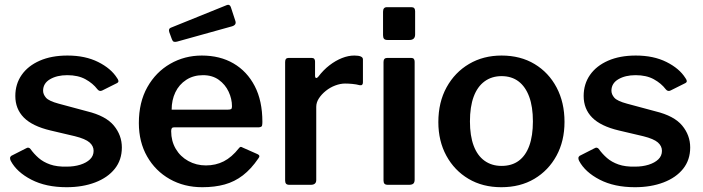

<svg xmlns="http://www.w3.org/2000/svg" viewBox="-20 -772 2938 802"><path d="M387 -399Q368 -424 337 -441Q306 -458 261 -458Q218 -458 189 -441Q160 -424 160 -393Q160 -378 172 -364Q184 -350 225 -339L344 -307Q422 -288 455.5 -247.5Q489 -207 489 -156Q489 -104 459.5 -67Q430 -30 377.5 -10Q325 10 258 10Q172 10 111 -21.5Q50 -53 25 -100Q22 -106 22 -111.5Q22 -117 27 -121L86 -151Q94 -156 99 -155Q104 -154 107 -150Q122 -129 141.5 -112Q161 -95 189.5 -85Q218 -75 259 -76Q290 -76 315.5 -84Q341 -92 356 -106.5Q371 -121 371 -142Q371 -162 354 -177Q337 -192 293 -203L191 -227Q115 -245 79.5 -281Q44 -317 44 -371Q44 -421 70.5 -459Q97 -497 146 -518.5Q195 -540 262 -540Q336 -540 390 -513Q444 -486 469 -446Q473 -441 474.5 -435Q476 -429 469 -425L407 -394Q401 -391 396 -392.5Q391 -394 387 -399Z M695 -224Q695 -183 714 -150.5Q733 -118 766.5 -99.5Q800 -81 840 -81Q881 -81 914.5 -98Q948 -115 978 -153Q982 -158 985 -158.5Q988 -159 995 -155L1056 -128Q1069 -122 1059 -110Q1029 -66 994.5 -39.5Q960 -13 918.5 -1.5Q877 10 825 10Q749 10 689 -24Q629 -58 594.5 -118.5Q560 -179 560 -258Q560 -345 595.5 -408Q631 -471 691 -505.5Q751 -540 823 -540Q899 -540 955.5 -507Q1012 -474 1044 -412.5Q1076 -351 1076 -263Q1076 -253 1074.5 -247Q1073 -241 1060 -240H706Q700 -240 697.5 -236Q695 -232 695 -224ZM932 -314Q942 -314 945.5 -316.5Q949 -319 949 -328Q949 -359 935 -389Q921 -419 894 -438.5Q867 -458 828 -458Q788 -458 758 -438.5Q728 -419 712.5 -386.5Q697 -354 697 -314ZM944 -743 963 -685Q969 -668 949 -662L719 -598Q710 -596 705.5 -598Q701 -600 698 -608L687 -638Q683 -652 693 -656L928 -751Q939 -755 944 -743Z M1189 0Q1179 0 1175 -4.5Q1171 -9 1171 -18V-513Q1171 -530 1185 -530H1282Q1296 -530 1296 -515V-454Q1296 -448 1300 -446.5Q1304 -445 1309 -451Q1331 -480 1356.5 -499.5Q1382 -519 1408.5 -529.5Q1435 -540 1460 -540Q1496 -540 1496 -524V-428Q1496 -414 1483 -416Q1468 -420 1451.5 -421.5Q1435 -423 1421 -423Q1402 -423 1380.5 -415Q1359 -407 1341 -392.5Q1323 -378 1312 -361Q1301 -344 1301 -326V-20Q1301 0 1278 0H1189Z M1712 -22Q1712 -10 1706.5 -5Q1701 0 1688 0H1601Q1590 0 1586 -4.5Q1582 -9 1582 -18V-513Q1582 -530 1597 -530H1698Q1712 -530 1712 -514ZM1714 -628Q1714 -605 1690 -605H1599Q1588 -605 1584 -610Q1580 -615 1580 -625V-723Q1580 -742 1596 -742H1699Q1714 -742 1714 -725Z M2074 10Q1996 10 1937 -25Q1878 -60 1844.5 -121.5Q1811 -183 1811 -262Q1811 -345 1845.5 -407.5Q1880 -470 1939.5 -505Q1999 -540 2075 -540Q2154 -540 2213 -504.5Q2272 -469 2305 -406.5Q2338 -344 2338 -263Q2338 -183 2304.5 -121.5Q2271 -60 2212 -25Q2153 10 2074 10ZM2075 -79Q2118 -79 2147 -100.5Q2176 -122 2191 -163.5Q2206 -205 2206 -265Q2206 -326 2190.5 -368Q2175 -410 2146 -432Q2117 -454 2075 -454Q2034 -454 2004 -432Q1974 -410 1958.5 -368Q1943 -326 1943 -265Q1943 -205 1958.5 -163.5Q1974 -122 2004 -100.5Q2034 -79 2075 -79Z M2761 -399Q2742 -424 2711 -441Q2680 -458 2635 -458Q2592 -458 2563 -441Q2534 -424 2534 -393Q2534 -378 2546 -364Q2558 -350 2599 -339L2718 -307Q2796 -288 2829.5 -247.5Q2863 -207 2863 -156Q2863 -104 2833.5 -67Q2804 -30 2751.5 -10Q2699 10 2632 10Q2546 10 2485 -21.5Q2424 -53 2399 -100Q2396 -106 2396 -111.5Q2396 -117 2401 -121L2460 -151Q2468 -156 2473 -155Q2478 -154 2481 -150Q2496 -129 2515.5 -112Q2535 -95 2563.5 -85Q2592 -75 2633 -76Q2664 -76 2689.5 -84Q2715 -92 2730 -106.5Q2745 -121 2745 -142Q2745 -162 2728 -177Q2711 -192 2667 -203L2565 -227Q2489 -245 2453.5 -281Q2418 -317 2418 -371Q2418 -421 2444.5 -459Q2471 -497 2520 -518.5Q2569 -540 2636 -540Q2710 -540 2764 -513Q2818 -486 2843 -446Q2847 -441 2848.5 -435Q2850 -429 2843 -425L2781 -394Q2775 -391 2770 -392.5Q2765 -394 2761 -399Z"/></svg>

Font: Libre Franklin SemiBold
Style: Regular
Weight: 600
Designer: Pablo Impallari, Rodrigo Fuenzalida, Nhung Nguyen
Foundry: Impallari Type
Version: Version 3.000